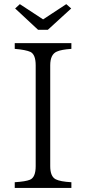

<svg xmlns="http://www.w3.org/2000/svg" viewBox="-20 -925 419 935"><path d="M327.6 -9.8H51.8V-37.6Q105 -41 126 -49.8Q153.8 -61.5 153.8 -115.7V-606.9Q153.8 -658.7 128.9 -671.9Q106 -682.6 51.8 -687V-714.8H327.6V-687Q277.8 -683.6 256.8 -673.8Q224.6 -660.2 224.6 -606.9V-115.7Q224.6 -65.4 251.5 -51.8Q273.9 -40.5 327.6 -37.6ZM165.5 -779.8 53.7 -883.8 76.7 -904.8 189.9 -830.6 302.7 -904.8 326.7 -883.8 212.9 -779.8Z"/></svg>

Font: I.Ming
Style: Regular
Weight: 400
Designer: Ichiten Fonts Project
Version: Version 5.10 Mar 24, 2018